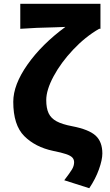

<svg xmlns="http://www.w3.org/2000/svg" viewBox="-20 -788 582 1013"><path d="M371 68Q371 53 361.5 43Q352 33 328.5 25Q305 17 260 8Q166 -12 108 -70Q50 -128 50 -251Q50 -341 125.5 -448Q201 -555 325 -646L272 -644Q167 -642 87 -636V-768H510V-636H503Q430 -594 365.5 -525.5Q301 -457 262.5 -385Q224 -313 224 -260Q224 -217 236.5 -190.5Q249 -164 278.5 -148Q308 -132 361 -122Q449 -105 484.5 -72.5Q520 -40 520 22Q520 55 502 105.5Q484 156 451 205L319 163Q349 124 360 105.5Q371 87 371 68Z"/></svg>

Font: Nebula Sans Bold
Style: Regular
Weight: 700
Designer: Paul D. Hunt for Adobe (as Source Sans)
Foundry: Nebula Entertainment & Broadcasting LLC
Version: Version 1.010